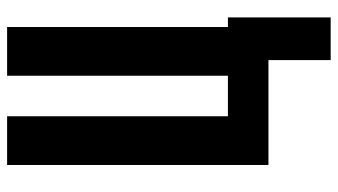

<svg xmlns="http://www.w3.org/2000/svg" viewBox="-225 -550 950 540"><g transform="rotate(-90 250.0 -280.0)"><path d="M351 175V0H56V-735H193V-114H307V-735H444V-114H471V175Z"/></g></svg>

Font: Iosevka SS04 Heavy
Style: Regular
Weight: 900
Monospace: yes
Designer: Belleve Invis
Foundry: Belleve Invis
Version: Version 19.0.0; ttfautohint (v1.8.4)